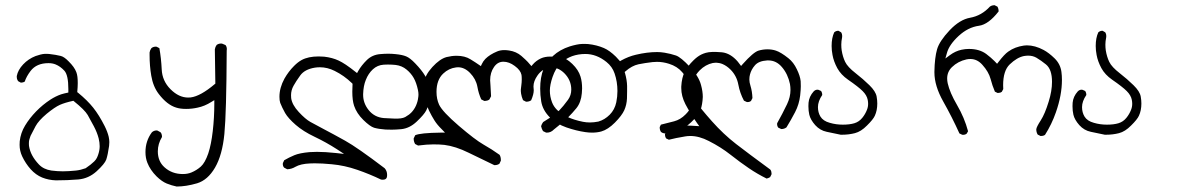

<svg xmlns="http://www.w3.org/2000/svg" viewBox="-20 -408 4540 727"><path d="M163.6 -168.9Q178.7 -168.9 190.4 -164.1Q208.5 -156.7 223.6 -140.4Q238.8 -124 238.8 -70.8Q238.8 -66.9 238.8 -57.6Q222.2 -54.2 211.4 -50.8Q190.4 -43.5 170.9 -30.8Q141.6 -11.7 116.7 13.9Q91.8 39.6 75 67.4Q58.1 95.2 54.7 127Q54.2 133.3 54.2 140.6Q54.2 163.1 64 184.1Q76.7 210.9 96.2 232.9Q115.7 254.4 139.6 264.2Q163.6 273.9 191.4 274.9Q235.4 274.9 276.4 271.5Q315.4 268.1 345.7 240.7Q376.5 212.4 382.3 196.3Q388.2 178.7 393.1 144.5Q394 138.7 394 130.1Q394 121.6 391.6 109.9Q387.2 91.3 376.5 69.8Q355 27.3 333 -0.2Q311 -27.8 275.9 -56.6L272.5 -59.1Q274.4 -79.1 274.4 -93Q274.4 -106.9 273.2 -116.9Q272 -127 269 -134.8Q261.7 -154.3 239.7 -175.8Q222.7 -193.4 209.5 -196.3Q191.9 -200.7 166.5 -203.6Q161.6 -204.1 157.5 -204.1Q153.3 -204.1 147.7 -203.9Q142.1 -203.6 133.1 -201.4Q124 -199.2 114.7 -195.8Q87.4 -185.1 67.6 -164.1Q47.9 -143.1 43.5 -120.1Q43.5 -119.1 43.5 -117.7Q43.5 -116.2 43.7 -114Q43.9 -111.8 44.4 -109.4Q45.9 -104.5 48.8 -100.6L58.6 -95.2Q59.1 -95.2 61.3 -95.2Q63.5 -95.2 67.1 -96.2Q70.8 -97.2 73.7 -99.1Q80.1 -118.7 95.7 -139.2Q118.2 -168.9 163.6 -168.9ZM174.8 237.8Q145 233.4 127.4 214.8Q111.3 197.8 102.1 180.7Q92.8 163.6 89.8 144.5Q89.4 140.1 89.4 136.7Q89.4 133.3 89.6 129.2Q89.8 125 91.6 118.7Q93.3 112.3 95.7 106.4Q104 89.4 114.7 69.8Q126 48.8 156.7 22.9Q187.5 -2.4 206.8 -11Q226.1 -19.5 257.8 -26.4Q280.3 -8.3 293.2 4.6Q306.2 17.6 312 27.3Q322.8 46.4 335.2 69.8Q347.7 93.3 353.5 115.7Q357.4 131.8 357.4 145.5Q357.4 160.2 352.5 175.3Q350.1 183.1 346.7 189.9Q343.3 196.8 336.9 203.1Q325.2 214.8 304.2 229Q285.6 235.8 267.6 237.8Q238.8 240.7 218 240.7Q197.3 240.7 174.8 237.8Z M530.8 168Q530.8 190.4 538.1 208.5Q548.8 235.8 572.8 259.8Q592.8 279.3 611.3 286.9Q629.9 294.4 648.9 298.3Q684.1 298.3 726.1 286.1Q766.6 273.9 794.2 226.6Q821.8 179.2 829.6 99.1Q837.4 19 838.4 -215.8V-216.3Q838.9 -219.2 838.9 -222.2Q838.9 -231 834 -237.3L821.3 -242.7Q819.3 -243.2 817.4 -243.2Q807.6 -243.2 800.3 -237.8Q794.9 -230.5 793.5 -221.2L795.4 -91.3L793 -89.4Q739.3 -43.9 702.1 -39.1Q697.3 -38.6 692.4 -38.6Q657.2 -38.6 625.7 -70.1Q594.2 -101.6 592.3 -145.5Q590.3 -187 583.5 -225.6L573.2 -231Q571.3 -231.4 569.8 -231.4Q560.1 -231.4 553.2 -225.6Q547.9 -218.3 546.4 -209.5Q546.4 -204.1 546.4 -199.2Q546.4 -158.7 552.7 -121.6Q559.6 -80.1 581.1 -52.2Q612.8 -10.7 647.5 -0.5Q662.6 4.4 684.8 4.4Q707 4.4 728.5 -0.5Q754.9 -5.9 780.3 -22L791.5 -28.8V-15.6Q791.5 37.6 785.6 88.4Q779.8 139.2 768.6 172.9Q756.3 208.5 740.5 222.7Q724.6 236.8 704.6 245.1Q690.4 251 672.4 251Q630.9 251 602.5 225.1Q577.6 202.6 577.6 165Q577.6 136.7 593.3 110.8Q593.3 110.4 593.3 108.4Q593.3 106.4 592.8 103.5Q591.8 97.2 587.9 92.8L576.2 86.4Q574.7 85.9 573.2 85.9Q563 85.9 555.2 92.8Q530.8 125.5 530.8 168Z M1171.4 210.4Q1199.7 210.4 1235.8 213.9Q1284.7 218.3 1332.5 234.9Q1379.4 251 1422.9 272Q1426.3 272.5 1429.2 272.5Q1441.4 272.5 1444.3 264.6Q1445.8 260.7 1445.8 254.4Q1445.8 239.3 1436.5 229Q1333 150.4 1286.9 124.8Q1240.7 99.1 1207 81.5Q1173.3 64 1155.3 53.7Q1136.2 43 1111.3 16.1Q1085.9 -11.2 1082.5 -36.6Q1082 -42.5 1082 -47.4Q1082 -66.4 1091.6 -83.5Q1101.1 -100.6 1116.7 -122.1Q1133.3 -145.5 1172.4 -151.9Q1181.6 -153.3 1191.4 -153.3Q1219.7 -153.3 1247.1 -139.6Q1282.7 -122.1 1312.5 -93.3L1314.9 -90.8Q1314 -73.2 1314 -60.5Q1314 -27.8 1320.8 -7.3Q1330.6 21.5 1355.7 46.1Q1380.9 70.8 1396.5 75.7Q1413.6 80.6 1439.5 82.5Q1449.2 83 1463.6 83Q1478 83 1499 81.1Q1530.8 78.1 1558.1 52.2Q1585.9 25.9 1594 10Q1602.1 -5.9 1605 -31.2Q1606.4 -42 1606.4 -54.2Q1606.4 -66.4 1604 -79.6Q1600.6 -102.1 1589.8 -120.6Q1577.6 -141.6 1552.2 -168Q1532.7 -188.5 1517.8 -194.6Q1502.9 -200.7 1477.5 -203.1Q1464.4 -204.6 1450 -204.6Q1435.5 -204.6 1419.4 -203.1Q1390.1 -200.7 1369.6 -181.2Q1348.6 -160.6 1336.4 -139.2L1332 -131.3Q1305.7 -152.3 1289.8 -162.8Q1273.9 -173.3 1262.2 -178.7Q1238.3 -189.9 1207.5 -193.4Q1196.8 -194.3 1186.5 -194.3Q1147 -194.3 1122.1 -180.7Q1107.9 -172.9 1093.8 -158.7Q1072.3 -137.2 1057.1 -110.4Q1038.1 -75.7 1038.1 -41.5Q1038.1 -27.3 1041 -18.6Q1047.9 -1 1059.6 20Q1071.3 40 1099.6 64.7Q1127.9 89.4 1171.1 109.9Q1214.4 130.4 1256.8 157.7L1282.7 174.8L1252 171.4Q1210.9 167 1180.2 167Q1164.6 167 1151.9 168Q1114.3 171.4 1094.5 179.7Q1074.7 188 1056.2 198.7L1051.3 209Q1050.8 210.9 1050.8 212.4Q1050.8 221.2 1055.7 226.6L1067.4 232.9Q1084 232.4 1098.6 223.6Q1118.2 212.4 1153.3 210.9Q1162.1 210.4 1171.4 210.4ZM1486.8 41Q1483.4 41 1472.2 41Q1460.9 41 1433.6 39.1Q1397.5 36.1 1375.5 8.3Q1355 -17.6 1355 -48.8Q1355 -50.3 1355 -51.8Q1356 -83.5 1365.2 -105.5Q1374.5 -129.4 1391.8 -145.5Q1409.2 -161.6 1433.1 -163.1Q1441.4 -163.6 1448.7 -163.6Q1463.9 -163.6 1478 -162.1Q1502 -159.2 1519.5 -144.5Q1536.1 -130.9 1546.4 -113Q1556.6 -95.2 1562.5 -67.4Q1564.5 -58.1 1564.5 -50.8Q1564.5 -43.5 1563.5 -38.6Q1562 -23.9 1555.2 -8.3Q1548.3 7.3 1536.6 19Q1529.3 26.4 1520.5 31.2Q1509.3 40.5 1486.8 41Z M1563 143.1Q1596.7 138.7 1620.8 138.7Q1645 138.7 1662.6 140.6Q1705.1 146 1754.2 170.2Q1803.2 194.3 1851.6 217.3Q1852.1 217.3 1853 217.3Q1863.8 217.3 1871.1 211.9L1876.5 200.2Q1876.5 199.2 1876.5 198.2Q1876.5 186 1871.6 178.2Q1842.3 157.2 1810.5 139.2Q1778.8 121.1 1717.3 68.4Q1655.3 15.1 1642.6 -11.7Q1632.8 -33.2 1632.8 -60.1Q1632.8 -105.5 1658.2 -129.4Q1679.2 -149.4 1707 -152.8Q1710.9 -153.3 1714.4 -153.3Q1738.8 -153.3 1759.8 -131.8Q1782.2 -108.9 1787.6 -79.6Q1792 -54.2 1802.2 -31.7L1813.5 -25.9Q1814 -25.9 1817.1 -25.9Q1820.3 -25.9 1824.7 -27.1Q1829.1 -28.3 1833 -31.2L1839.4 -43.5Q1838.4 -67.9 1837.2 -84Q1835.9 -100.1 1835.9 -104Q1835.9 -133.3 1850.6 -154.3Q1864.3 -174.3 1886 -174.3Q1907.7 -174.3 1929.2 -158.2Q1951.2 -142.1 1954.6 -124.5Q1955.6 -118.2 1955.6 -107.2Q1955.6 -96.2 1953.9 -84.2Q1952.1 -72.3 1952.1 -69.1Q1952.1 -65.9 1952.1 -62.7Q1952.1 -59.6 1953.1 -53.2Q1955.1 -41 1960.4 -28.8L1971.7 -22.9Q1972.2 -22.9 1973.1 -22.9Q1983.9 -22.9 1991.2 -28.3Q2001 -50.8 2001 -66.4Q2001 -69.8 2000.5 -73.2Q2000 -76.7 2000 -80.6Q2000 -100.6 2015.1 -122.1Q2032.7 -147.5 2061 -151.9Q2065.4 -152.3 2069.8 -152.3Q2094.7 -152.3 2116.7 -130.9Q2143.1 -104.5 2143.1 -68.8Q2143.1 -47.4 2130.9 -30.3Q2112.3 -4.9 2097.9 9.8Q2083.5 24.4 2067.9 34.2Q2052.2 43.9 2036.6 54.2Q2031.2 61.5 2028.8 69.8Q2031.2 80.6 2036.1 88.4L2047.9 94.2Q2049.3 94.2 2050.8 94.2Q2065.9 94.2 2077.1 82.5Q2113.8 53.7 2130.6 36.9Q2147.5 20 2162.6 1.5Q2180.2 -20.5 2183.1 -55.2Q2184.1 -64.5 2184.1 -73.2Q2184.1 -98.1 2178.2 -117.7Q2170.4 -143.6 2147 -166Q2123.5 -188.5 2105 -190.9Q2084.5 -193.8 2063.5 -193.8Q2043.5 -193.8 2028.3 -187Q2010.3 -178.7 1997.6 -164.1L1992.2 -157.7Q1981.9 -169.9 1978.3 -173.6Q1974.6 -177.2 1969.2 -182.6Q1963.9 -188 1954.1 -196.3Q1934.6 -212.9 1907.7 -216.8Q1898.4 -218.3 1890.1 -218.3Q1874.5 -218.3 1862.8 -213.4Q1834.5 -201.7 1817.9 -185.1Q1809.1 -175.8 1804.7 -166L1800.8 -157.7Q1778.3 -173.3 1761.2 -183.6Q1740.2 -196.8 1709 -196.8Q1690.4 -196.8 1670.9 -191.9Q1645.5 -185.1 1617.2 -154.3Q1588.9 -123.5 1584.5 -92.8Q1582.5 -80.6 1582.5 -69.3Q1582.5 -51.3 1586.9 -35.6Q1594.7 -9.3 1604.7 11.2Q1614.7 31.7 1625.2 48.3Q1635.7 64.9 1652.8 81.5L1665 94.2H1647.5Q1571.8 95.2 1552.2 104L1546.4 116.2Q1546.4 116.7 1546.4 117.2Q1546.4 127.9 1551.8 137.2Z M2641.1 -41Q2641.1 -62 2634.3 -86.4Q2626 -118.7 2592.3 -154.8Q2558.6 -190.9 2539.6 -197.8Q2519.5 -204.6 2496.1 -208.5Q2481.4 -210.9 2468.3 -210.9Q2430.2 -210.9 2387.7 -200.7Q2359.9 -194.3 2332.5 -179.2L2327.6 -176.3Q2317.9 -187.5 2312 -193.4Q2288.1 -216.8 2266.6 -226.1Q2239.3 -237.8 2207 -241.2Q2200.7 -241.7 2195.1 -241.7Q2189.5 -241.7 2181.9 -241.5Q2174.3 -241.2 2162.4 -238.8Q2150.4 -236.3 2137.7 -232.4Q2099.6 -220.2 2074 -196.3Q2048.3 -172.4 2038.1 -147Q2025.4 -115.2 2025.4 -72.3Q2025.4 -48.3 2029.3 -23.9Q2034.7 9.3 2062.5 37.1Q2087.4 61.5 2124.8 74.5Q2162.1 87.4 2196.8 92.3Q2210 94.2 2222.2 94.2Q2240.7 94.2 2256.8 89.8Q2282.2 82.5 2308.3 56.2Q2334.5 29.8 2343.8 9.3Q2353 -11.2 2354 -35.2Q2354.5 -51.3 2354.5 -63Q2354.5 -74.7 2354.5 -82.5Q2354 -104.5 2346.7 -130.9L2345.2 -135.3L2348.6 -138.2Q2372.6 -159.2 2397.5 -164.6Q2420.9 -169.4 2450.7 -172.9Q2459.5 -173.8 2467.8 -173.8Q2490.2 -173.8 2513.2 -166.5Q2544.4 -156.7 2563 -134.8Q2581.5 -113.3 2590.3 -93.8Q2599.1 -74.2 2603 -43.9Q2603.5 -38.6 2603.5 -33.7Q2603.5 -2 2575.7 25.4Q2556.6 44.9 2532.5 51.3Q2508.3 57.6 2482.4 64L2478 73.2Q2478 73.7 2478 74.7Q2478 84.5 2482.9 91.8Q2488.8 96.2 2496.1 97.2Q2523.9 94.2 2548.6 85.9Q2573.2 77.6 2597.2 54.7Q2621.1 31.7 2629.2 15.9Q2637.2 0 2640.1 -27.3Q2641.1 -33.7 2641.1 -41ZM2246.6 52.2Q2228.5 55.7 2214.1 55.7Q2199.7 55.7 2187.5 53.2Q2121.1 40 2088.9 7.8Q2076.2 -4.9 2070.3 -20.5Q2062 -42.5 2062 -64.7Q2062 -86.9 2072.3 -116.7Q2083.5 -148.9 2101.6 -167Q2115.2 -181.2 2135.7 -190.9Q2156.2 -200.7 2183.1 -203.1Q2189.5 -203.6 2196.3 -203.6Q2238.8 -203.6 2276.4 -173.3Q2298.3 -155.8 2307.1 -129.9Q2317.9 -98.6 2317.9 -63.5Q2317.9 -41.5 2313.5 -20.5Q2307.6 7.3 2288.6 26.4Q2269.5 45.4 2247.1 51.8Z M2593.8 106.9Q2627.4 106.9 2664.1 126Q2709.5 148.9 2746.6 178.2Q2783.2 207 2815.7 229Q2848.1 251 2882.8 268.1Q2889.6 266.6 2896 262.7L2901.4 252Q2901.4 251 2901.4 248.3Q2901.4 245.6 2900.4 241.5Q2899.4 237.3 2896.5 233.9Q2814.5 173.8 2767.1 137.2Q2719.2 100.1 2675.8 51.3Q2632.3 2.4 2616.5 -21.5Q2600.6 -45.4 2600.6 -75.2Q2600.6 -112.3 2629.4 -141.6Q2651.4 -163.6 2678.7 -169.4Q2684.6 -170.4 2687.7 -170.4Q2690.9 -170.4 2694.1 -170.4Q2697.3 -170.4 2703.6 -169.2Q2710 -168 2715.8 -165.5Q2731.9 -158.7 2746.6 -144Q2769.5 -120.6 2775.6 -87.9Q2781.7 -55.2 2796.9 -26.9L2807.1 -22Q2809.1 -21.5 2810.5 -21.5Q2818.4 -21.5 2823.7 -25.9L2829.1 -36.6Q2828.1 -62 2821.8 -82.5Q2817.4 -96.2 2817.4 -106.9Q2817.4 -117.7 2819.8 -126Q2824.7 -145 2838.4 -160.6Q2852.5 -177.2 2884.8 -179.2Q2887.2 -179.2 2889.6 -179.2Q2919.4 -179.2 2940.9 -153.8Q2963.4 -127.4 2971.2 -89.8Q2973.1 -78.6 2973.1 -67.4Q2973.1 -40.5 2960 -13.2Q2942.9 22.5 2922.9 58.1Q2922.4 59.6 2922.4 61Q2922.4 69.3 2926.8 75.2L2938 80.6Q2938.5 80.6 2939 80.6Q2949.7 80.6 2958 74.2Q2975.1 46.4 2990.5 16.8Q3005.9 -12.7 3009.8 -46.4Q3012.2 -68.8 3012.2 -81.3Q3012.2 -93.8 3011.7 -100.6Q3009.8 -120.1 2997.1 -146Q2984.9 -171.9 2965.3 -187.5Q2937 -210 2918 -216.3Q2903.3 -221.2 2886 -221.2Q2868.7 -221.2 2852.1 -216.3Q2832.5 -210.4 2792 -165L2786.1 -158.2Q2777.3 -170.4 2773.4 -174.8Q2746.1 -206.5 2713.4 -210Q2698.7 -211.4 2690.4 -211.4Q2682.1 -211.4 2678.2 -211.4Q2662.6 -210.9 2652.6 -208Q2642.6 -205.1 2634.8 -201.2Q2619.6 -193.4 2605.5 -179.2Q2583.5 -157.7 2572.5 -136Q2561.5 -114.3 2559.6 -80.6Q2559.6 -77.6 2559.6 -74.2Q2559.6 -44.4 2575.2 -13.7Q2593.8 21.5 2618.7 57.1L2627.9 69.8Q2594.2 67.4 2578.1 67.4Q2562 67.4 2548.3 69.3Q2524.4 72.3 2505.4 85.9L2498 99.6Q2498 100.1 2498 101.1Q2498 109.9 2502.4 116.2L2512.7 121.1Q2537.1 114.7 2575.2 108.4Q2584 106.9 2593.8 106.9Z M3041.5 -19Q3041 -11.7 3041 -5.9Q3041 12.2 3044.4 26.4Q3048.8 45.4 3066.9 65.9Q3085 85.9 3110.4 91.1Q3135.7 96.2 3163.1 102.1Q3166 102.1 3169.4 102.1Q3193.8 102.1 3217 96.2Q3240.2 90.3 3262.7 67.4Q3286.1 44.4 3292.5 30.3Q3301.8 10.3 3301.8 -16.1Q3301.8 -28.8 3299.3 -42.5Q3295.9 -62 3272 -85.4Q3248 -108.9 3219.7 -130.9Q3189.5 -154.3 3180.2 -173.6Q3170.9 -192.9 3167 -217.3Q3165.5 -227.1 3165.5 -239.3Q3165.5 -251.5 3168.5 -266.1Q3168.9 -269 3168.9 -272Q3168.9 -279.8 3165 -285.6L3154.8 -291.5Q3154.8 -291.5 3154.3 -291.5Q3145.5 -291.5 3138.7 -285.6Q3128.9 -264.6 3128.9 -233.9Q3128.9 -217.3 3132.3 -199.7Q3136.7 -175.3 3150.4 -149.9Q3164.1 -125 3190.9 -106.4Q3230.5 -79.1 3246.3 -63.2Q3262.2 -47.4 3265.6 -29.8Q3267.1 -22 3267.1 -15.1Q3267.1 -2.9 3262.7 7.8Q3256.3 24.4 3245.1 38.1Q3232.9 53.2 3215.1 58.6Q3197.3 64 3171.4 64Q3145.5 64 3122.1 57.1Q3096.7 50.3 3086.4 33.2Q3077.1 17.6 3077.1 -2.4Q3077.1 -24.4 3093.3 -48.3Q3093.3 -48.8 3093.3 -48.8Q3093.3 -57.1 3088.9 -63.5L3079.1 -67.9Q3077.6 -68.4 3075.2 -68.4Q3067.4 -68.4 3061 -62Q3043.5 -42.5 3041.5 -19Z M3921.4 106.9Q3931.2 106.9 3937 102.5Q3962.4 62.5 3978 17.6Q4001 -47.9 4001 -105.5Q4001 -121.6 3999 -136.2Q3995.1 -165.5 3973.4 -186.8Q3951.7 -208 3931.6 -218.8Q3898.9 -236.3 3868.2 -236.3Q3862.3 -236.3 3856.4 -235.4Q3839.8 -232.9 3825.4 -227.5Q3811 -222.2 3797.4 -212.4Q3783.2 -202.6 3760.7 -173.3L3755.4 -166.5Q3747.6 -174.8 3745.1 -177.2Q3732.9 -189.5 3714.4 -203.6Q3688.5 -222.7 3648.9 -222.7Q3634.8 -222.7 3621.1 -219.7Q3597.7 -214.8 3576.7 -199.2L3559.6 -186.5L3565.4 -207Q3573.7 -238.3 3609.4 -271.5Q3645 -304.7 3687 -310.5Q3722.7 -315.4 3761.2 -364.7Q3761.2 -365.2 3761.2 -365.7Q3761.2 -375 3756.8 -382.8L3746.1 -388.2Q3745.6 -388.2 3743.7 -388.2Q3741.7 -388.2 3739.3 -387.7Q3733.4 -386.7 3728.5 -383.3Q3696.8 -348.6 3653.3 -340.8Q3614.3 -334 3575.9 -293.5Q3537.6 -252.9 3528.3 -221.7Q3519 -189.5 3518.1 -136.7Q3518.1 -135.3 3518.1 -133.8Q3518.1 -83 3551.5 -23.7Q3585 35.6 3612.8 97.2L3623 102.1Q3625 102.5 3626.5 102.5Q3635.3 102.5 3640.6 97.7L3645.5 88.9Q3631.8 37.6 3604 -10Q3576.2 -57.6 3568.4 -92.8Q3566.4 -102.1 3566.4 -110.8Q3566.4 -136.2 3584.5 -153.8Q3606.9 -175.8 3639.6 -183.1Q3647 -184.6 3654.3 -184.6Q3680.2 -184.6 3699.7 -162.6Q3723.6 -136.2 3731 -108.4Q3737.3 -84 3747.1 -61L3756.8 -56.2Q3757.3 -56.2 3758.1 -56.2Q3758.8 -56.2 3760 -56.2Q3761.2 -56.2 3762.5 -56.4Q3763.7 -56.6 3764.9 -56.9Q3766.1 -57.1 3767.3 -57.4Q3768.6 -57.6 3769.5 -58.1Q3771.5 -59.1 3773.4 -60.5L3778.8 -70.8Q3778.3 -78.6 3778.3 -85.4Q3778.3 -140.1 3803.2 -164.1Q3830.6 -190.4 3856.9 -195.8Q3865.7 -197.3 3873.5 -197.3Q3890.6 -197.3 3904.3 -189.5Q3922.4 -178.7 3940.4 -164.1Q3963.4 -145.5 3963.4 -98.1Q3963.4 -63.5 3950.7 -22.9Q3936.5 23.4 3920.7 47.9Q3904.8 72.3 3903.8 81.5Q3903.8 92.8 3909.2 101.6L3919.9 106.9Q3920.4 106.9 3921.4 106.9Z M4041.5 -19Q4041 -11.7 4041 -5.9Q4041 12.2 4044.4 26.4Q4048.8 45.4 4066.9 65.9Q4085 85.9 4110.4 91.1Q4135.7 96.2 4163.1 102.1Q4166 102.1 4169.4 102.1Q4193.8 102.1 4217 96.2Q4240.2 90.3 4262.7 67.4Q4286.1 44.4 4292.5 30.3Q4301.8 10.3 4301.8 -16.1Q4301.8 -28.8 4299.3 -42.5Q4295.9 -62 4272 -85.4Q4248 -108.9 4219.7 -130.9Q4189.5 -154.3 4180.2 -173.6Q4170.9 -192.9 4167 -217.3Q4165.5 -227.1 4165.5 -239.3Q4165.5 -251.5 4168.5 -266.1Q4168.9 -269 4168.9 -272Q4168.9 -279.8 4165 -285.6L4154.8 -291.5Q4154.8 -291.5 4154.3 -291.5Q4145.5 -291.5 4138.7 -285.6Q4128.9 -264.6 4128.9 -233.9Q4128.9 -217.3 4132.3 -199.7Q4136.7 -175.3 4150.4 -149.9Q4164.1 -125 4190.9 -106.4Q4230.5 -79.1 4246.3 -63.2Q4262.2 -47.4 4265.6 -29.8Q4267.1 -22 4267.1 -15.1Q4267.1 -2.9 4262.7 7.8Q4256.3 24.4 4245.1 38.1Q4232.9 53.2 4215.1 58.6Q4197.3 64 4171.4 64Q4145.5 64 4122.1 57.1Q4096.7 50.3 4086.4 33.2Q4077.1 17.6 4077.1 -2.4Q4077.1 -24.4 4093.3 -48.3Q4093.3 -48.8 4093.3 -48.8Q4093.3 -57.1 4088.9 -63.5L4079.1 -67.9Q4077.6 -68.4 4075.2 -68.4Q4067.4 -68.4 4061 -62Q4043.5 -42.5 4041.5 -19Z"/></svg>

Font: Bakudai
Style: ExtraLight
Weight: 200
Version: Version 1.48